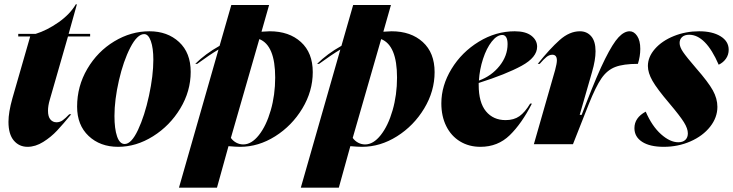

<svg xmlns="http://www.w3.org/2000/svg" viewBox="-20 -664 3375 884"><path d="M119 -496H64V-508H144Q196 -524 249 -561Q302 -598 329 -644H334L296 -508H395V-496H293L209 -204Q201 -177 201 -154Q201 -127 212 -114Q223 -101 240 -101Q256 -101 269 -110.5Q282 -120 299 -138H308Q271 -93 243 -63Q215 -33 179 -10.5Q143 12 107 12Q68 12 43.5 -17Q19 -46 19 -103Q19 -147 37 -211Z M524 12Q441 12 388 -38Q335 -88 335 -173Q335 -267 382 -347Q429 -427 506 -473.5Q583 -520 668 -520Q751 -520 804.5 -470.5Q858 -421 858 -333Q858 -244 810 -164.5Q762 -85 684.5 -36.5Q607 12 524 12ZM554 -1Q585 -1 615.5 -66Q646 -131 666 -223.5Q686 -316 686 -389Q686 -443 674.5 -475Q663 -507 644 -507Q612 -507 580 -445Q548 -383 527.5 -293.5Q507 -204 507 -130Q507 -71 519 -36Q531 -1 554 -1Z M1219 -641 1184 -518Q1210 -520 1222 -520Q1311 -520 1365.5 -470.5Q1420 -421 1420 -332Q1420 -244 1372 -164.5Q1324 -85 1247 -36.5Q1170 12 1086 12Q1067 12 1032 9L979 200H804L986 -436Q947 -413 888 -370H879Q925 -416 991 -453L1045 -641ZM1100 1Q1138 1 1172 -42Q1206 -85 1226.5 -156Q1247 -227 1247 -307Q1247 -455 1174 -484L1043 -29Q1053 -15 1068 -7Q1083 1 1100 1Z M1780 -641 1745 -518Q1771 -520 1783 -520Q1872 -520 1926.5 -470.5Q1981 -421 1981 -332Q1981 -244 1933 -164.5Q1885 -85 1808 -36.5Q1731 12 1647 12Q1628 12 1593 9L1540 200H1365L1547 -436Q1508 -413 1449 -370H1440Q1486 -416 1552 -453L1606 -641ZM1661 1Q1699 1 1733 -42Q1767 -85 1787.5 -156Q1808 -227 1808 -307Q1808 -455 1735 -484L1604 -29Q1614 -15 1629 -7Q1644 1 1661 1Z M2350 -520Q2400 -520 2426.5 -499.5Q2453 -479 2453 -449Q2453 -400 2381.5 -361Q2310 -322 2184 -282V-273Q2184 -192 2217.5 -151.5Q2251 -111 2308 -111Q2346 -111 2371.5 -129Q2397 -147 2421 -187H2429Q2382 -95 2327 -41.5Q2272 12 2192 12Q2139 12 2098 -13Q2057 -38 2034.5 -83.5Q2012 -129 2012 -188Q2012 -270 2059 -347Q2106 -424 2184.5 -472Q2263 -520 2350 -520ZM2317 -461Q2317 -482 2310.5 -492.5Q2304 -503 2293 -503Q2268 -503 2244 -472.5Q2220 -442 2204 -393Q2188 -344 2185 -293Q2243 -314 2280 -360.5Q2317 -407 2317 -461Z M2544 -386Q2544 -412 2523 -412Q2509 -412 2496 -401.5Q2483 -391 2465 -370H2456Q2511 -439 2556.5 -479.5Q2602 -520 2650 -520Q2682 -520 2702 -497Q2722 -474 2722 -428Q2722 -388 2706 -333L2649 -135H2658L2679 -189Q2730 -321 2766 -393Q2802 -465 2828 -492.5Q2854 -520 2879 -520Q2899 -520 2913.5 -498.5Q2928 -477 2928 -439Q2928 -405 2917 -370Q2850 -370 2812.5 -355.5Q2775 -341 2749 -303Q2723 -265 2691 -185L2618 0H2438L2536 -342Q2544 -372 2544 -386Z M3199 -520Q3260 -520 3297.5 -497Q3335 -474 3335 -435Q3335 -412 3322.5 -394Q3310 -376 3289 -366Q3229 -504 3153 -504Q3132 -504 3120.5 -493.5Q3109 -483 3109 -466Q3109 -448 3125 -424.5Q3141 -401 3185 -350Q3241 -286 3262 -248Q3283 -210 3283 -172Q3283 -123 3249.5 -80.5Q3216 -38 3159 -13Q3102 12 3036 12Q2972 12 2936.5 -11Q2901 -34 2901 -74Q2901 -122 2953 -150Q2982 -83 3023.5 -46Q3065 -9 3103 -9Q3124 -9 3135.5 -20Q3147 -31 3147 -50Q3147 -72 3129 -101Q3111 -130 3062 -188Q3005 -255 2984 -292Q2963 -329 2963 -360Q2963 -402 2995.5 -439Q3028 -476 3082.5 -498Q3137 -520 3199 -520Z"/></svg>

Font: Nyght Serif Dark Italic
Style: Regular
Weight: 800
Italic angle: -16°
Designer: Maksym Kobuzan
Version: Version 0.400